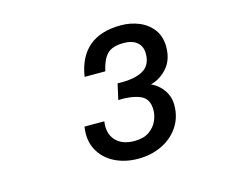

<svg xmlns="http://www.w3.org/2000/svg" viewBox="-71 -799 760 636"><g transform="rotate(-15 309.0 -481.0)"><path d="M331 -260Q286 -260 250.5 -278Q215 -296 197 -329.5Q179 -363 186 -409H254Q248 -368 270 -344Q292 -320 334 -320Q366 -320 385 -333.5Q404 -347 412.5 -366Q421 -385 421 -403Q421 -443 391 -455Q361 -467 317 -465L329 -519Q386 -517 415.5 -533.5Q445 -550 445 -590Q445 -615 428.5 -629Q412 -643 383 -643Q343 -643 325.5 -624.5Q308 -606 300 -568H229Q250 -702 389 -702Q422 -702 451 -690Q480 -678 498 -654Q516 -630 516 -594Q516 -551 492.5 -523.5Q469 -496 435 -487Q460 -476 476 -453Q492 -430 492 -401Q492 -359 470.5 -327Q449 -295 412.5 -277.5Q376 -260 331 -260Z"/></g></svg>

Font: Fragment Mono SC
Style: Italic
Weight: 400
Italic angle: -12°
Monospace: yes
Designer: Wei Huang based on Nimbus Sans by URW Studio, based on Helvetica by Max Miedinger.
Foundry: Wei Huang
Version: Version 1.012; ttfautohint (v1.8.4.7-5d5b)